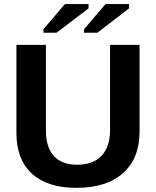

<svg xmlns="http://www.w3.org/2000/svg" viewBox="-20 -907 762 937"><path d="M353 9.8Q211.4 9.8 135.7 -59.6Q60.1 -128.9 60.1 -257.8V-688H204.1V-269Q204.1 -188 243.2 -145.5Q282.2 -103 356.9 -103Q434.6 -103 475.8 -147Q517.1 -190.9 517.1 -273.9V-688H661.1V-265.1Q661.1 -134.3 580.6 -62.3Q500 9.8 353 9.8ZM412.1 -866.2 255.9 -747.1H191.9V-764.2L296.9 -887.2H412.1ZM609.9 -866.2 455.1 -747.1H390.1V-764.2L495.1 -887.2H609.9Z"/></svg>

Font: Libra Sans Modern
Style: Bold
Weight: 700
Foundry: Stefan Peev, Context Ltd
Version: Version 1.000